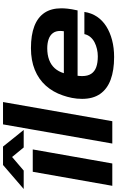

<svg xmlns="http://www.w3.org/2000/svg" viewBox="227 -992 776 1272"><g transform="rotate(-90 615.0 -356.0)"><path d="M20 0 113 -527H261L168 0ZM-1 -587 158 -724H280L390 -587H274L192 -687H238L121 -587Z M300 0 427 -724H575L448 0Z M873 12Q785 12 723 -11Q661 -34 628.5 -81Q596 -128 596 -200Q596 -235 602.5 -267.5Q609 -300 619 -328Q641 -393 683.5 -440.5Q726 -488 788.5 -513.5Q851 -539 932 -539Q1019 -539 1077.5 -516.5Q1136 -494 1166 -449.5Q1196 -405 1196 -337Q1196 -320 1193.5 -295.5Q1191 -271 1182 -230H749Q748 -222 747.5 -214Q747 -206 747 -199Q747 -163 762 -140Q777 -117 806 -106.5Q835 -96 878 -96Q902 -96 926 -101.5Q950 -107 970.5 -117.5Q991 -128 1005.5 -145Q1020 -162 1025 -185H1172Q1165 -138 1140.5 -101.5Q1116 -65 1076.5 -40Q1037 -15 985.5 -1.5Q934 12 873 12ZM766 -321H1044Q1045 -328 1045.5 -334Q1046 -340 1046 -345Q1046 -375 1031.5 -394Q1017 -413 991 -422Q965 -431 931 -431Q888 -431 854.5 -418.5Q821 -406 799 -381.5Q777 -357 766 -321Z"/></g></svg>

Font: Archivo SemiExpanded
Style: Bold Italic
Weight: 700
Width: 6
Italic angle: -10°
Designer: Hector Gatti
Foundry: Omnibus-Type
Version: Version 2.001